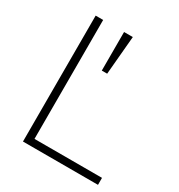

<svg xmlns="http://www.w3.org/2000/svg" viewBox="-168 -818 868 931"><g transform="rotate(30 266.0 -352.5)"><path d="M97 0V-705H139V-39H517V0ZM256 -489V-705H305L286 -489Z"/></g></svg>

Font: Mulish ExtraLight ExtraLight
Style: Regular
Weight: 250
Version: Version 3.603